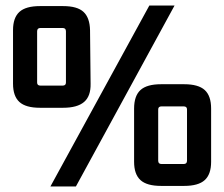

<svg xmlns="http://www.w3.org/2000/svg" viewBox="-20 -664 809 693"><path d="M27 -362V-555Q27 -600 50 -621Q73 -642 124 -642H208Q259 -642 281.5 -621Q304 -600 305 -555L307 -362Q308 -317 283.5 -296Q259 -275 208 -275H124Q73 -275 50 -296Q27 -317 27 -362ZM206 -563H126Q114 -563 114 -551V-366Q114 -355 126 -355H206Q218 -355 218 -366V-551Q218 -563 206 -563ZM464 -80V-272Q464 -318 487 -339Q510 -360 561 -360H645Q696 -360 719 -339Q742 -318 742 -272V-80Q742 -35 719 -14Q696 7 645 7H561Q510 7 487 -14Q464 -35 464 -80ZM643 -280H563Q551 -280 551 -269V-84Q551 -72 563 -72H643Q655 -72 655 -84V-269Q655 -280 643 -280ZM519 -644H610L254 9H162Z"/></svg>

Font: Gemunu Libre ExtraLight
Style: Bold
Weight: 700
Version: Version 1.100